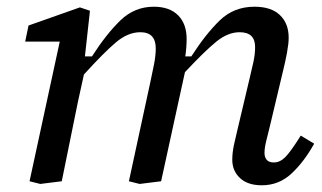

<svg xmlns="http://www.w3.org/2000/svg" viewBox="-20 -540 960 572"><path d="M760 12Q718 12 695 -9.5Q672 -31 672 -64Q672 -85 677 -108.5Q682 -132 688 -156L724 -308Q730 -332 735 -355.5Q740 -379 740 -400Q740 -444 694 -444Q659 -444 624.5 -416Q590 -388 531 -325L508 -220Q496 -165 484 -110Q472 -55 460 0L396 8L364 0L428 -296Q434 -323 439 -349Q444 -375 444 -396Q444 -444 398 -444Q361 -444 325 -413.5Q289 -383 230 -318L212 -236Q200 -177 188 -118Q176 -59 164 0L100 8L68 0L158 -416H55L65 -464L218 -518L248 -508L233 -372H254Q297 -439 339 -479.5Q381 -520 438 -520Q485 -520 510.5 -494.5Q536 -469 536 -424Q536 -412 535 -398.5Q534 -385 532 -372H550Q593 -439 635 -479.5Q677 -520 738 -520Q788 -520 814 -495Q840 -470 840 -428Q840 -410 835 -383Q830 -356 824 -332L784 -164Q778 -140 773 -119.5Q768 -99 768 -84Q768 -72 774.5 -64Q781 -56 796 -56Q814 -56 830 -72Q846 -88 876 -136L916 -112Q886 -58 848.5 -23Q811 12 760 12Z"/></svg>

Font: Source Serif 4 Caption
Style: Italic
Weight: 400
Italic angle: -12°
Designer: Frank Grießhammer
Foundry: Adobe Systems Incorporated
Version: Version 4.004;hotconv 1.0.117;makeotfexe 2.5.65602